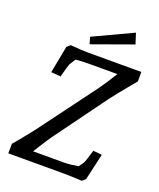

<svg xmlns="http://www.w3.org/2000/svg" viewBox="-164 -1007 918 1110"><g transform="rotate(20 295.0 -452.0)"><path d="M366 0H22L23 -59Q55 -96 95 -146.5Q135 -197 152 -221L386 -536Q411 -570 458 -646H279Q244 -646 202 -642Q184 -615 178 -604Q173 -593 154 -521L95 -526L127 -693L148 -711Q220 -705 258 -705H584V-647L545 -600Q521 -571 496 -540Q471 -509 458 -491L225 -172Q217 -162 171 -89L153 -60H345Q378 -60 430 -69Q451 -97 455 -107Q460 -118 479 -182L533 -177L496 -14L476 4Q402 0 366 0ZM236 -795 477 -908 498 -843 248 -753Z"/></g></svg>

Font: Andada Pro Medium
Style: Italic
Weight: 500
Italic angle: -7°
Designer: Carolina Giovagnoli
Foundry: Huerta Tipografica
Version: Version 3.005; ttfautohint (v1.8.4)